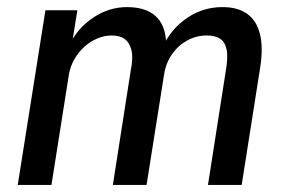

<svg xmlns="http://www.w3.org/2000/svg" viewBox="-20 -521 806 541"><path d="M30 0 108 -492H198L183 -399H178Q201 -444 244.5 -472.5Q288 -501 338 -501Q390 -501 418 -476Q446 -451 448 -402L444 -400Q468 -445 511 -473Q554 -501 607 -501Q650 -501 676.5 -482Q703 -463 712.5 -425Q722 -387 713 -330L661 0H566L616 -320Q623 -360 618.5 -381.5Q614 -403 600 -412Q586 -421 563 -421Q533 -421 507.5 -407Q482 -393 464.5 -368Q447 -343 442 -309L393 0H298L348 -320Q356 -359 350 -381Q344 -403 330 -412Q316 -421 295 -421Q274 -421 254 -412.5Q234 -404 217.5 -389Q201 -374 189.5 -354Q178 -334 174 -310L125 0Z"/></svg>

Font: Nunito Sans 10pt Condensed SemiBold
Style: Italic
Weight: 600
Width: 3
Italic angle: -9°
Designer: Vernon Adams
Foundry: Vernon Adams
Version: Version 3.101;gftools[0.9.27]